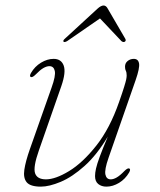

<svg xmlns="http://www.w3.org/2000/svg" viewBox="-20 -671 580 698"><path d="M450 -58.5Q456 -56 449.5 -44Q435.5 -20 412.8 -6.2Q390 7.5 367 7.5Q349 7.5 337.2 -2Q325.5 -11.5 325.5 -31Q325.5 -42.5 329 -58.2Q332.5 -74 342.5 -101.2Q352.5 -128.5 372 -174.5Q332 -107.5 287.2 -67.5Q242.5 -27.5 200.8 -10Q159 7.5 128.5 7.5Q90.5 7.5 77.2 -8.2Q64 -24 68.5 -54.2Q73 -84.5 88.5 -128.5L167.5 -352.5Q183 -395.5 179.2 -413Q175.5 -430.5 159.5 -430.5Q150 -430.5 138 -423.8Q126 -417 109.5 -400Q98 -388.5 92 -391Q86 -393.5 92.5 -405.5Q106.5 -429.5 129.2 -443.2Q152 -457 175 -457Q202.5 -457 211.5 -432.8Q220.5 -408.5 203 -358L121.5 -124.5Q100 -63.5 107.5 -41.2Q115 -19 147 -19Q181.5 -19 231 -49Q280.5 -79 330 -141.5Q379.5 -204 413 -300.5Q425.5 -336 431.2 -354.8Q437 -373.5 438.8 -382.2Q440.5 -391 440.5 -396.5Q440.5 -408 437.5 -413.5Q434.5 -419 434.5 -428.5Q434.5 -441.5 444 -449.2Q453.5 -457 466.5 -457Q482.5 -457 485.5 -440.5Q488.5 -424 473 -379.5L374.5 -97Q359.5 -54 363.2 -36.5Q367 -19 382.5 -19Q392.5 -19 404.2 -25.8Q416 -32.5 432.5 -49.5Q444 -61 450 -58.5ZM224 -521.5Q215 -516.5 211.5 -519Q207.5 -523 215.5 -530L334 -639Q347 -651 356.5 -651Q366 -651 372 -639L435.5 -530Q439.5 -522.5 433 -519Q428 -516.5 421.5 -521.5L343.5 -604Z"/></svg>

Font: Fraunces 9pt Thin
Style: Italic
Weight: 100
Italic angle: -16°
Version: Version 1.000;[b76b70a41]